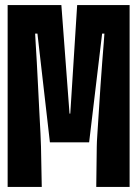

<svg xmlns="http://www.w3.org/2000/svg" viewBox="-20 -734 540 754"><path d="M10 0V-714H221L253 -288H256L283 -714H489V0H358L360 -158Q360 -173 362.5 -209.5Q365 -246 368 -294.5Q371 -343 374.5 -394.5Q378 -446 381.5 -491Q385 -536 387.5 -566.5Q390 -597 390 -602H381L330 -175H176L127 -602H118Q118 -596 120 -565.5Q122 -535 124.5 -490Q127 -445 129.5 -394Q132 -343 134.5 -294.5Q137 -246 139 -209.5Q141 -173 141 -158L144 0Z"/></svg>

Font: Noto Sans Mono ExtraCondensed Black
Style: Regular
Weight: 900
Width: 2
Designer: Monotype Design Team
Foundry: Monotype Imaging Inc.
Version: Version 2.014